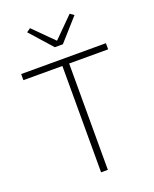

<svg xmlns="http://www.w3.org/2000/svg" viewBox="-168 -1026 900 1120"><g transform="rotate(-20 282.0 -466.0)"><path d="M303 0H261V-660H19V-698H545V-660H303ZM307 -778H257L135 -915L159 -932L282 -809L405 -932L429 -915Z"/></g></svg>

Font: Anuphan ExtraLight
Style: Regular
Weight: 200
Designer: Cadson Demak
Version: Version 3.001